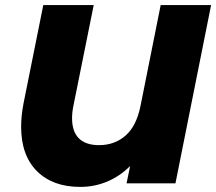

<svg xmlns="http://www.w3.org/2000/svg" viewBox="-20 -720 849 754"><path d="M809 -700 669 0H477L491 -68Q451 -28 401 -7Q351 14 295 14Q187 14 125 -48Q63 -110 63 -222Q63 -264 72 -312L150 -700H348L269 -308Q263 -280 263 -256Q263 -203 290 -176.5Q317 -150 369 -150Q430 -150 473 -187.5Q516 -225 532 -305L611 -700Z"/></svg>

Font: Montserrat Alternates ExtraBold
Style: Italic
Weight: 800
Italic angle: -11.3°
Designer: Julieta Ulanovsky
Foundry: Julieta Ulanovsky
Version: Version 7.200